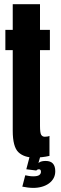

<svg xmlns="http://www.w3.org/2000/svg" viewBox="-20 -742 288 912"><path d="M143 6.5Q180 6.5 215 -1.5V-96.5Q207 -92.5 192.5 -92.5Q181.5 -92.5 175.8 -101.5Q170 -110.5 170 -144V-504H217V-600H170V-722H40.5V-600H5.5V-504H40.5V-121Q40.5 -45 67.2 -19.2Q94 6.5 143 6.5ZM138.5 150.5Q160 150.5 179.2 145Q198.5 139.5 212.8 129Q227 118.5 234.8 104Q242.5 89.5 242.5 71.5Q242.5 47 231.2 34.8Q220 22.5 197 22.5Q177 22.5 166.8 29.2Q156.5 36 150.5 44.5L152.5 68Q155.5 64.5 158.5 63.2Q161.5 62 164.5 62Q169.5 62 172 64.8Q174.5 67.5 174.5 74Q174.5 83.5 166.5 89.5Q158.5 95.5 137.5 95.5Q127.5 95.5 117 93.8Q106.5 92 100 90.5L86 144.5Q97.5 147 112.2 148.8Q127 150.5 138.5 150.5ZM152.5 68 172 -1H121.5L105 62Z"/></svg>

Font: Anybody UltraCondensed
Style: Bold
Weight: 700
Width: 1
Version: Version 1.113;gftools[0.9.25]